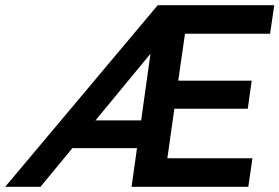

<svg xmlns="http://www.w3.org/2000/svg" viewBox="-20 -720 1077 740"><path d="M348 -256H524L560 -513ZM0 0 588 -700H1037L1021 -590H693L667 -409H950L935 -301H652L625 -110H953L937 0H487L508 -149H259L136 0Z"/></svg>

Font: Lexend Med
Style: Italic
Weight: 500
Italic angle: -8.13011°
Designer: Bonnie Shaver-Troup, Thomas Jockin
Foundry: Lexend
Version: Version 1.007